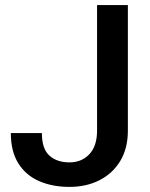

<svg xmlns="http://www.w3.org/2000/svg" viewBox="-20 -731 596 761"><path d="M364.7 -213.4V-710.9H486.8V-213.4Q486.8 -142.6 456.5 -92.8Q426.3 -43 374 -16.6Q321.8 9.8 255.4 9.8Q187.5 9.8 135 -13.2Q82.5 -36.1 52.7 -83.5Q22.9 -130.9 22.9 -203.6H146Q146 -141.1 175.8 -114.3Q205.6 -87.4 255.4 -87.4Q303.2 -87.4 334 -119.6Q364.7 -151.9 364.7 -213.4Z"/></svg>

Font: Vazirmatn UI FD Medium
Style: Regular
Weight: 500
Designer: Saber Rastikerdar
Foundry: Saber Rastikerdar
Version: Version 33.003